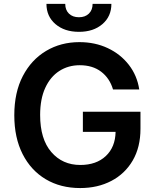

<svg xmlns="http://www.w3.org/2000/svg" viewBox="-20 -953 795 983"><path d="M390.6 9.8Q290 9.8 214.1 -35.4Q138.2 -80.6 95.7 -164.3Q53.2 -248 53.2 -362.8Q53.2 -480 96.9 -563.7Q140.6 -647.5 216.1 -692.4Q291.5 -737.3 386.7 -737.3Q466.8 -737.3 532 -706.5Q597.2 -675.8 639.6 -621.1Q682.1 -566.4 692.9 -495.1H558.6Q541.5 -552.7 497.8 -585.9Q454.1 -619.1 388.2 -619.1Q329.6 -619.1 283.7 -589.6Q237.8 -560.1 211.7 -503.2Q185.5 -446.3 185.5 -364.3Q185.5 -240.7 242.7 -174.6Q299.8 -108.4 391.1 -108.4Q473.1 -108.4 521.7 -154.1Q570.3 -199.7 571.8 -277.8H404.3V-380.9H699.2V-293.5Q699.2 -199.7 659.7 -131.6Q620.1 -63.5 550.3 -26.9Q480.5 9.8 390.6 9.8ZM384.3 -790Q310.1 -790 263.9 -829.6Q217.8 -869.1 217.8 -933.1H314Q314 -901.9 333 -883.3Q352.1 -864.7 384.3 -864.7Q416 -864.7 435.1 -883.3Q454.1 -901.9 454.1 -933.1H550.3Q550.3 -869.1 504.4 -829.6Q458.5 -790 384.3 -790Z"/></svg>

Font: Inter Semi Bold
Style: Regular
Weight: 600
Designer: Rasmus Andersson
Foundry: rsms
Version: Version 4.000;git-e0f93cc